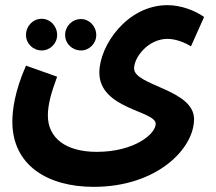

<svg xmlns="http://www.w3.org/2000/svg" viewBox="-20 -495 838 746"><path d="M28 -22C28 147 165 231 344 231C591 231 734 82 734 -32C734 -148 501 -162 501 -229C501 -273 556 -344 631 -344C662 -344 698 -330 722 -315L773 -429C738 -454 683 -475 631 -475C473 -475 366 -317 366 -213C366 -71 585 -65 585 -14C585 25 503 95 356 95C234 95 166 40 166 -46C166 -86 177 -130 202 -197L81 -240C37 -140 28 -67 28 -22ZM142 -299C175 -299 202 -326 202 -359C202 -394 175 -422 142 -422C108 -422 81 -394 81 -359C81 -326 108 -299 142 -299ZM295 -299C327 -299 354 -326 354 -359C354 -393 327 -421 295 -421C260 -421 233 -393 233 -359C233 -326 260 -299 295 -299Z"/></svg>

Font: Noto Sans Arabic UI SmCn
Style: Bold
Weight: 700
Width: 4
Designer: Monotype Design Team, Nadine Chahine and Nizar Qandah
Foundry: Monotype Imaging Inc.
Version: Version 2.010